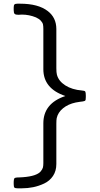

<svg xmlns="http://www.w3.org/2000/svg" viewBox="-20 -770 540 1040"><path d="M54.2 214.8Q54.2 208 55.2 203.6Q56.2 199.2 57.6 196.5Q59.1 193.8 63.5 192.9Q67.9 191.9 72 191.4Q76.2 190.9 86.2 190.9Q96.2 190.9 104 189.9Q142.1 187 166 179Q189.9 170.9 200 158.9Q210 147 212.4 137.5Q214.8 127.9 214.8 113.8V-102.1Q214.8 -210 334 -250Q214.8 -290 214.8 -395V-612.8Q214.8 -627.9 212.9 -637.5Q210.9 -647 201.4 -657.5Q191.9 -668 174.8 -675.8Q137.7 -690.9 99.1 -690.9Q95.2 -690.9 88.6 -690.4Q82 -689.9 79.1 -689.9Q64.9 -689.9 59.6 -694.6Q54.2 -699.2 54.2 -714.8V-729Q54.2 -741.2 58.1 -745.6Q62 -750 74.2 -750H88.9Q187 -750 238.8 -710Q284.7 -674.8 285.2 -613.8V-400.9Q285.2 -377 288.1 -366.2Q296.9 -331.1 333.5 -307.6Q370.1 -284.2 423.8 -279.8Q439 -278.8 441.9 -273.9Q444.8 -269 444.8 -252.9V-244.1Q444.8 -234.4 443.8 -229.7Q442.9 -225.1 438.5 -223.1Q434.1 -221.2 429 -220.7Q423.8 -220.2 412.4 -218.5Q400.9 -216.8 390.1 -214.8Q349.1 -206.1 321.5 -183.6Q293.9 -161.1 287.1 -129.9Q285.2 -120.1 285.2 -99.1V118.2Q285.2 156.2 267.1 183.1Q249 210 219.5 223.9Q189.9 237.8 159.9 243.9Q129.9 250 99.1 250H75.2Q62 250 58.1 246.1Q54.2 242.2 54.2 227.1Z"/></svg>

Font: CMU Concrete
Style: Roman
Weight: 500
Version: Version 0.7.0